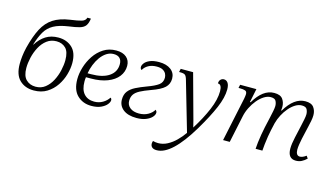

<svg xmlns="http://www.w3.org/2000/svg" viewBox="-107 -1149 3091 1779"><g transform="rotate(15 1438.0 -260.0)"><path d="M233 10Q149 10 97 -40.5Q45 -91 45 -195Q45 -228 49.5 -268.5Q54 -309 65 -355Q94 -470 132.5 -543.5Q171 -617 232 -656.5Q293 -696 389 -710Q463 -720 498 -730.5Q533 -741 540 -770H574Q568 -725 551 -701.5Q534 -678 496.5 -667Q459 -656 391 -647Q304 -634 252.5 -605.5Q201 -577 171.5 -526.5Q142 -476 119 -400H122Q159 -459 209.5 -491Q260 -523 330 -523Q410 -523 462 -475Q514 -427 514 -327Q514 -276 497.5 -217.5Q481 -159 446.5 -107.5Q412 -56 359 -23Q306 10 233 10ZM241 -28Q294 -28 332.5 -58.5Q371 -89 396 -137Q421 -185 433 -238.5Q445 -292 445 -336Q445 -417 410.5 -451Q376 -485 322 -485Q269 -485 229.5 -455Q190 -425 164.5 -377Q139 -329 126.5 -275Q114 -221 114 -174Q114 -98 149.5 -63Q185 -28 241 -28Z M785 10Q704 10 650.5 -41.5Q597 -93 597 -196Q597 -251 615.5 -312Q634 -373 669.5 -426Q705 -479 757.5 -512.5Q810 -546 879 -546Q942 -546 977 -515.5Q1012 -485 1012 -433Q1012 -376 977 -331Q942 -286 875.5 -260Q809 -234 716 -234H670Q668 -223 667.5 -212.5Q667 -202 667 -192Q667 -115 702.5 -75Q738 -35 801 -35Q846 -35 882.5 -56.5Q919 -78 939 -110Q951 -104 951 -88Q951 -70 932.5 -47Q914 -24 877 -7Q840 10 785 10ZM675 -273H708Q819 -273 880.5 -315Q942 -357 942 -431Q942 -468 922.5 -488Q903 -508 864 -508Q827 -508 795.5 -487.5Q764 -467 739.5 -433Q715 -399 698.5 -357Q682 -315 675 -273Z M1219 10Q1136 10 1090.5 -26Q1045 -62 1045 -121Q1045 -170 1069 -201Q1093 -232 1136.5 -254Q1180 -276 1240 -298Q1309 -323 1343.5 -348Q1378 -373 1378 -418Q1378 -437 1369 -455.5Q1360 -474 1338.5 -486.5Q1317 -499 1280 -499Q1232 -499 1199 -480Q1166 -461 1151 -432Q1146 -434 1141.5 -440.5Q1137 -447 1137 -458Q1137 -475 1152.5 -495.5Q1168 -516 1202 -530.5Q1236 -545 1290 -545Q1361 -545 1403 -513Q1445 -481 1445 -427Q1445 -375 1409 -341Q1373 -307 1282 -275Q1221 -253 1183.5 -233Q1146 -213 1129.5 -188Q1113 -163 1113 -127Q1113 -86 1144.5 -61Q1176 -36 1230 -36Q1279 -36 1316.5 -57Q1354 -78 1372 -110Q1375 -107 1380 -100.5Q1385 -94 1385 -85Q1385 -63 1364.5 -41Q1344 -19 1307 -4.5Q1270 10 1219 10Z M1478 250Q1447 250 1432.5 237Q1418 224 1418 202Q1418 189 1423 176Q1435 179 1447 181Q1459 183 1473 183Q1519 183 1561.5 160.5Q1604 138 1641 101.5Q1678 65 1708 22L1572 -447Q1562 -484 1549 -494Q1536 -504 1506 -504H1491L1498 -536H1617L1711 -193Q1724 -144 1734 -109Q1744 -74 1751 -41Q1820 -151 1862 -250.5Q1904 -350 1904 -429Q1904 -495 1866 -495Q1866 -520 1879.5 -533Q1893 -546 1911 -546Q1935 -546 1949.5 -525Q1964 -504 1964 -462Q1964 -386 1921 -285Q1878 -184 1797 -48Q1619 250 1478 250Z M2747 10Q2670 10 2670 -86Q2670 -109 2674 -137Q2678 -165 2685 -196L2712 -316Q2719 -348 2725.5 -379.5Q2732 -411 2732 -430Q2732 -455 2721 -477Q2710 -499 2671 -499Q2640 -499 2609 -480Q2578 -461 2550 -428.5Q2522 -396 2501 -356Q2480 -316 2469 -274L2453 -203Q2447 -178 2441 -139Q2435 -100 2430.5 -61.5Q2426 -23 2425 0H2360Q2361 -24 2365.5 -62Q2370 -100 2377 -141Q2384 -182 2391 -214L2414 -316Q2421 -346 2427.5 -379.5Q2434 -413 2434 -430Q2434 -455 2423 -477Q2412 -499 2373 -499Q2341 -499 2308 -478Q2275 -457 2246.5 -422.5Q2218 -388 2197 -346Q2176 -304 2167 -261L2112 0H2048L2137 -420Q2143 -452 2143 -466Q2143 -491 2125.5 -497.5Q2108 -504 2076 -504H2061L2068 -536H2224L2197 -405H2204Q2286 -545 2394 -545Q2453 -545 2476 -513.5Q2499 -482 2499 -439Q2499 -423 2496 -405H2502Q2585 -545 2693 -545Q2751 -545 2774 -513.5Q2797 -482 2797 -439Q2797 -414 2791 -383.5Q2785 -353 2779 -328L2750 -201Q2744 -172 2739.5 -143.5Q2735 -115 2735 -93Q2735 -67 2744.5 -51.5Q2754 -36 2774 -36Q2800 -36 2834 -61L2850 -37Q2827 -15 2802.5 -2.5Q2778 10 2747 10Z"/></g></svg>

Font: Noto Serif Light
Style: Italic
Weight: 300
Italic angle: -12°
Designer: Monotype Design Team
Foundry: Monotype Imaging Inc.
Version: Version 2.013